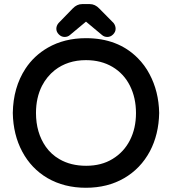

<svg xmlns="http://www.w3.org/2000/svg" viewBox="-20 -888 833 930"><path d="M263.7 -776.4 332 -846.7Q352.5 -868.2 377.9 -868.2H415Q440.4 -868.2 460.9 -846.7L530.3 -776.4Q540 -763.7 540 -748.5Q540 -733.4 527.8 -721.2Q515.6 -709 500 -709Q484.4 -709 473.6 -718.8L396.5 -783.2L319.3 -718.8Q308.6 -709 293 -709Q277.3 -709 265.1 -721.2Q252.9 -733.4 252.9 -748.5Q252.9 -763.7 263.7 -776.4ZM396.5 -703.1Q550.8 -703.1 646.5 -607.4Q681.6 -572.3 704.1 -529.3Q749 -445.3 751 -340.8Q749 -236.3 706.1 -155.3Q661.1 -71.3 581.1 -24.9Q501 21.5 396 21.5Q291 21.5 210 -25.4Q131.8 -71.3 87.9 -153.3Q43.9 -235.4 42 -340.8Q43.9 -464.8 103.5 -555.7Q144.5 -618.2 211.9 -657.2Q292 -703.1 396.5 -703.1ZM396.5 -596.7Q307.6 -596.7 245.1 -547.9Q207 -517.6 183.6 -472.7Q154.3 -415 154.3 -340.8Q154.3 -245.1 202.1 -176.8Q228.5 -139.6 267.6 -117.2Q322.3 -85 397.5 -85Q471.7 -85 525.4 -118.2Q580.1 -151.4 609.4 -209Q638.7 -266.6 638.7 -340.3Q638.7 -414.1 609.4 -472.7Q580.1 -531.2 524.9 -564Q469.7 -596.7 396.5 -596.7Z"/></svg>

Font: FakePearl
Style: SemiBold
Weight: 400
Version: Version 1.2